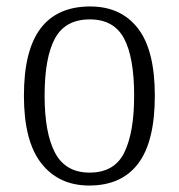

<svg xmlns="http://www.w3.org/2000/svg" viewBox="-20 -564 553 594"><path d="M256 10Q162 10 108 -58.5Q54 -127 54 -268Q54 -408 105.5 -476Q157 -544 259 -544Q354 -544 406.5 -476.5Q459 -409 459 -268Q459 -126 407.5 -58Q356 10 256 10ZM257 -30Q334 -30 364.5 -92Q395 -154 395 -268Q395 -387 363.5 -445.5Q332 -504 258 -504Q182 -504 150 -445Q118 -386 118 -268Q118 -152 150.5 -91Q183 -30 257 -30Z"/></svg>

Font: Noto Serif Tamil SemiCondensed Light
Style: Italic
Weight: 300
Width: 4
Italic angle: -12°
Designer: Indian Type Foundry, Tom Grace, and the Monotype Design Team
Foundry: Monotype Imaging Inc.
Version: Version 2.003; ttfautohint (v1.8.4.7-5d5b)